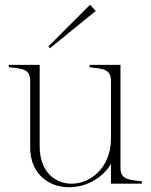

<svg xmlns="http://www.w3.org/2000/svg" viewBox="-20 -773 634 808"><path d="M271 15C337 15 407 -18 447 -83V0H577V-10C511 -17 487 -21 487 -69V-500H357V-490C422 -483 447 -479 447 -431V-191C447 -66 360 0 281 0C212 0 147 -50 147 -157V-500H17V-490C83 -484 107 -479 107 -431V-153C107 -40 186 15 271 15ZM383 -727 359 -753 184 -578 190 -570Z"/></svg>

Font: Sprat Condensed Thin
Style: Regular
Weight: 100
Width: 3
Designer: Ethan Nakache
Foundry: Collletttivo
Version: Version 2.000;Glyphs 3.2 (3217)